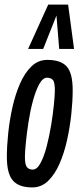

<svg xmlns="http://www.w3.org/2000/svg" viewBox="-20 -810 350 840"><path d="M121 10Q63 10 36.5 -20Q10 -50 10 -124Q10 -171 16 -228Q22 -285 34.5 -341Q47 -397 67.5 -444Q88 -491 117.5 -519.5Q147 -548 187 -548Q246 -548 272 -519Q298 -490 298 -415Q298 -368 292 -311Q286 -254 273.5 -197.5Q261 -141 240.5 -94Q220 -47 190.5 -18.5Q161 10 121 10ZM123 -68Q142 -68 157.5 -97Q173 -126 184.5 -170.5Q196 -215 204 -264Q212 -313 216 -354Q220 -395 220 -415Q220 -451 211 -460.5Q202 -470 186 -470Q167 -470 151.5 -441.5Q136 -413 124 -368.5Q112 -324 104.5 -275Q97 -226 93 -185Q89 -144 89 -124Q89 -89 98 -78.5Q107 -68 123 -68ZM103 -596 191 -790H278L304 -596H239L227 -742L169 -596Z"/></svg>

Font: Georama Extra Condensed Medium
Style: Italic
Weight: 500
Width: 2
Italic angle: -9°
Designer: Jean-Baptiste Levee
Foundry: Production Type
Version: Version 1.000